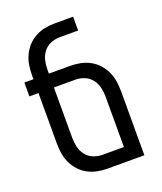

<svg xmlns="http://www.w3.org/2000/svg" viewBox="-136 -824 772 913"><g transform="rotate(-20 250.0 -367.5)"><path d="M436 0H250Q224 0 199 -5Q174 -10 151.5 -22Q129 -34 111.5 -53Q94 -72 83 -95.5Q72 -119 68 -144Q64 -169 64 -195V-450H18V-520H64V-540Q64 -566 68 -591Q72 -616 83 -639.5Q94 -663 111.5 -682Q129 -701 151.5 -713Q174 -725 199 -730Q224 -735 250 -735H343V-665H250Q226 -665 204 -656Q182 -647 167.5 -628.5Q153 -610 147.5 -587Q142 -564 142 -540V-520H250Q276 -520 301 -515Q326 -510 348.5 -498Q371 -486 388.5 -467Q406 -448 417 -424.5Q428 -401 432 -376Q436 -351 436 -325ZM250 -70H358V-325Q358 -349 352.5 -372Q347 -395 332.5 -413.5Q318 -432 296 -441Q274 -450 250 -450H142V-195Q142 -171 147.5 -148Q153 -125 167.5 -106.5Q182 -88 204 -79Q226 -70 250 -70Z"/></g></svg>

Font: Moesevka
Style: Regular
Weight: 400
Monospace: yes
Designer: Belleve Invis
Foundry: Belleve Invis
Version: Version 32.5.0; ttfautohint (v1.8.4)